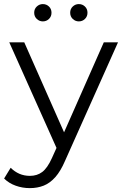

<svg xmlns="http://www.w3.org/2000/svg" viewBox="-38 -736 615 954"><path d="M110.3 198.7Q73.4 198.7 39.8 186.6Q6.2 174.6 -17.6 151L15 97.6Q34.8 117.3 58.7 127.6Q82.5 137.8 110.7 137.8Q146.4 137.8 171.9 118.5Q197.4 99.3 219.8 49.8L254.4 -26.8L262.3 -37.8L477.7 -525.5H548.3L285.2 63.2Q263.3 114.2 236.9 144.1Q210.4 173.9 179.2 186.3Q148.1 198.7 110.3 198.7ZM249.9 15 8.1 -525.5H82.6L295.8 -43.5ZM353.7 -629.7Q336.3 -629.7 323.5 -641.9Q310.7 -654.2 310.7 -672.7Q310.7 -691.6 323.5 -703.6Q336.3 -715.7 353.7 -715.7Q371.5 -715.7 384.1 -703.6Q396.7 -691.6 396.7 -672.7Q396.7 -654.2 384.1 -641.9Q371.5 -629.7 353.7 -629.7ZM174.9 -629.7Q157.6 -629.7 144.8 -641.9Q131.9 -654.2 131.9 -672.7Q131.9 -691.6 144.8 -703.6Q157.6 -715.7 174.9 -715.7Q192.7 -715.7 205.3 -703.6Q217.9 -691.6 217.9 -672.7Q217.9 -654.2 205.3 -641.9Q192.7 -629.7 174.9 -629.7Z"/></svg>

Font: Montserrat Thin
Style: Regular
Weight: 100
Designer: Julieta Ulanovsky
Foundry: Julieta Ulanovsky
Version: Version 9.000